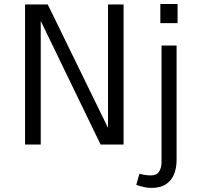

<svg xmlns="http://www.w3.org/2000/svg" viewBox="-20 -712 974 946"><path d="M103.5 0ZM103.5 0ZM588.9 0H475.6L180.7 -608.9V0H103.5V-689.9H215.3L512.2 -82V-689.9H588.9ZM855 -598.1H770V-692.4H855ZM725.1 213.9Q709 213.9 688.2 209.5Q667.5 205.1 651.4 198.7L667 144Q678.2 147.5 694.3 149.9Q710.4 152.3 723.1 152.3Q752.4 152.3 764.2 133.1Q775.9 113.8 775.9 86.4V-487.8H850.1V75.7Q850.1 115.7 837.4 147Q824.7 178.2 797.1 196Q769.5 213.9 725.1 213.9Z"/></svg>

Font: Acari Sans
Style: Regular
Weight: 400
Designer: Alfredo Marco Pradil and Stefan Peev
Foundry: Hanken Design Co.
Version: Version 1.045;February 4, 2021;FontCreator 13.0.0.2655 64-bi